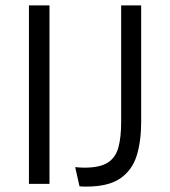

<svg xmlns="http://www.w3.org/2000/svg" viewBox="-20 -680 627 710"><path d="M87 0V-660H163V0ZM274 9 258 -62Q268 -61 277 -60.5Q286 -60 292 -60Q350 -60 379 -79Q408 -98 418 -135.5Q428 -173 428 -227V-660H502V-227Q502 -158 485.5 -104.5Q469 -51 425 -20.5Q381 10 300 10Q295 10 289 10Q283 10 274 9Z"/></svg>

Font: Bricolage Grotesque Light
Style: Regular
Weight: 300
Designer: Mathieu Triay
Foundry: Atelier Triay
Version: Version 1.000;gftools[0.9.30]